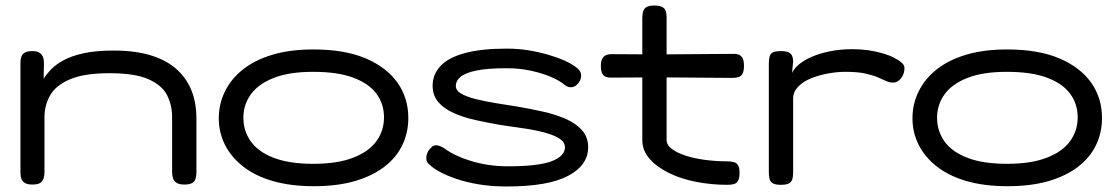

<svg xmlns="http://www.w3.org/2000/svg" viewBox="-20 -659 4041 695"><path d="M97 9Q79 9 69.5 3Q60 -3 57 -13Q54 -23 54 -36V-433Q54 -445 57.5 -454.5Q61 -464 70.5 -469Q80 -474 98 -474Q112 -474 120.5 -469.5Q129 -465 133 -458Q137 -451 138 -444Q139 -437 139 -432L138 -374Q147 -389 163.5 -406.5Q180 -424 208.5 -440Q237 -456 281.5 -466Q326 -476 391 -476Q472 -476 529.5 -457.5Q587 -439 622.5 -405.5Q658 -372 674.5 -328Q691 -284 691 -232V-35Q691 -23 688 -12.5Q685 -2 675.5 3.5Q666 9 648 9Q629 9 619.5 3Q610 -3 606.5 -13Q603 -23 603 -36V-235Q603 -278 585 -314Q567 -350 518 -372Q469 -394 376 -394Q285 -394 233.5 -372Q182 -350 161.5 -314Q141 -278 141 -235V-35Q141 -23 137.5 -12.5Q134 -2 125 3.5Q116 9 97 9Z M1116 15Q1032 15 968 -3.5Q904 -22 860.5 -56Q817 -90 794.5 -134.5Q772 -179 772 -231Q772 -283 794.5 -328.5Q817 -374 860 -408Q903 -442 966.5 -461Q1030 -480 1114 -480Q1228 -480 1304 -447.5Q1380 -415 1419 -359.5Q1458 -304 1458 -232Q1458 -179 1436.5 -134Q1415 -89 1371.5 -55.5Q1328 -22 1264.5 -3.5Q1201 15 1116 15ZM1114 -66Q1201 -66 1258 -88Q1315 -110 1342.5 -148Q1370 -186 1370 -234Q1370 -283 1342.5 -320Q1315 -357 1258.5 -378Q1202 -399 1113 -399Q1027 -399 971 -377Q915 -355 888 -317.5Q861 -280 861 -233Q861 -185 888 -147Q915 -109 971.5 -87.5Q1028 -66 1114 -66Z M1814 16Q1759 16 1714 8.5Q1669 1 1633.5 -11Q1598 -23 1573 -36.5Q1548 -50 1536 -62Q1525 -70 1523.5 -81Q1522 -92 1526 -103Q1530 -114 1539 -123Q1549 -136 1564.5 -132.5Q1580 -129 1597 -116Q1608 -108 1629.5 -97.5Q1651 -87 1681 -77.5Q1711 -68 1745.5 -62.5Q1780 -57 1817 -57Q1929 -57 1977 -75.5Q2025 -94 2025 -126Q2025 -142 2011 -153Q1997 -164 1973 -172.5Q1949 -181 1918.5 -187Q1888 -193 1854.5 -197.5Q1821 -202 1789 -207Q1744 -215 1701 -224.5Q1658 -234 1623 -249.5Q1588 -265 1567 -289Q1546 -313 1546 -349Q1546 -389 1574 -419.5Q1602 -450 1661.5 -466.5Q1721 -483 1814 -483Q1857 -483 1895.5 -476.5Q1934 -470 1967.5 -460Q2001 -450 2026 -438.5Q2051 -427 2066 -415Q2082 -404 2083.5 -389Q2085 -374 2075 -360Q2065 -346 2051.5 -343.5Q2038 -341 2025 -351Q2006 -367 1974.5 -380.5Q1943 -394 1902 -403Q1861 -412 1814 -412Q1746 -412 1706 -404Q1666 -396 1648 -381.5Q1630 -367 1630 -348Q1630 -331 1650.5 -319.5Q1671 -308 1703.5 -300Q1736 -292 1775.5 -285.5Q1815 -279 1854 -273Q1900 -265 1945 -255Q1990 -245 2027 -229Q2064 -213 2086.5 -188Q2109 -163 2109 -126Q2109 -61 2036.5 -22.5Q1964 16 1814 16Z M2612 10Q2556 10 2501 -0.5Q2446 -11 2402 -32.5Q2358 -54 2331.5 -84Q2305 -114 2305 -152V-594Q2305 -608 2308 -618Q2311 -628 2320.5 -633.5Q2330 -639 2348 -639Q2368 -639 2377.5 -633.5Q2387 -628 2390 -618.5Q2393 -609 2393 -595V-152Q2393 -134 2412.5 -119.5Q2432 -105 2463.5 -95Q2495 -85 2534 -80Q2573 -75 2612 -75Q2627 -75 2637 -72Q2647 -69 2652 -60Q2657 -51 2657 -33Q2657 -14 2651.5 -4.5Q2646 5 2636 7.5Q2626 10 2612 10ZM2194 -463 2364 -462 2628 -464Q2642 -465 2652 -462Q2662 -459 2667.5 -449.5Q2673 -440 2673 -421Q2673 -402 2668 -392.5Q2663 -383 2653.5 -380Q2644 -377 2630 -377L2366 -379L2191 -378Q2171 -378 2163 -388Q2155 -398 2155 -421Q2155 -443 2164.5 -453Q2174 -463 2194 -463Z M2806 10Q2787 10 2777.5 4.5Q2768 -1 2765.5 -11.5Q2763 -22 2763 -36V-430Q2763 -445 2766 -455Q2769 -465 2778 -469.5Q2787 -474 2807 -474Q2825 -474 2834.5 -469.5Q2844 -465 2847.5 -456.5Q2851 -448 2851 -437L2847 -395Q2855 -412 2873.5 -427Q2892 -442 2920 -454Q2948 -466 2985 -473.5Q3022 -481 3066 -481Q3096 -481 3123.5 -477Q3151 -473 3175 -466Q3199 -459 3216.5 -450Q3234 -441 3244 -432Q3254 -423 3254 -413Q3254 -391 3241.5 -375.5Q3229 -360 3213 -360Q3200 -360 3187 -366Q3174 -372 3156.5 -379.5Q3139 -387 3111.5 -393Q3084 -399 3040 -399Q3008 -399 2974.5 -392.5Q2941 -386 2913.5 -374.5Q2886 -363 2868.5 -344.5Q2851 -326 2851 -302V-34Q2851 -20 2848 -10Q2845 0 2835.5 5Q2826 10 2806 10Z M3627 15Q3543 15 3479 -3.5Q3415 -22 3371.5 -56Q3328 -90 3305.5 -134.5Q3283 -179 3283 -231Q3283 -283 3305.5 -328.5Q3328 -374 3371 -408Q3414 -442 3477.5 -461Q3541 -480 3625 -480Q3739 -480 3815 -447.5Q3891 -415 3930 -359.5Q3969 -304 3969 -232Q3969 -179 3947.5 -134Q3926 -89 3882.5 -55.5Q3839 -22 3775.5 -3.5Q3712 15 3627 15ZM3625 -66Q3712 -66 3769 -88Q3826 -110 3853.5 -148Q3881 -186 3881 -234Q3881 -283 3853.5 -320Q3826 -357 3769.5 -378Q3713 -399 3624 -399Q3538 -399 3482 -377Q3426 -355 3399 -317.5Q3372 -280 3372 -233Q3372 -185 3399 -147Q3426 -109 3482.5 -87.5Q3539 -66 3625 -66Z"/></svg>

Font: Fredoka Expanded
Style: Regular
Weight: 400
Width: 7
Designer: Ben Nathan
Foundry: Milena B. Brandão, Ben Nathan
Version: Version 2.001